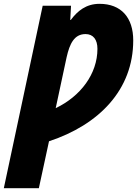

<svg xmlns="http://www.w3.org/2000/svg" viewBox="-63 -743 716 1003"><path d="M-43 240H140L193 -5C454 -91 633 -274 633 -532C633 -651 570 -723 457 -723C387 -723 342 -686 307 -639H304L308 -713H160ZM228 -178 285 -444C301 -515 325 -565 384 -565C424 -565 446 -536 446 -488C446 -357 358 -240 228 -178Z"/></svg>

Font: Noto Sans SemiCondensed Black
Style: Italic
Weight: 900
Width: 4
Italic angle: -12°
Designer: Monotype Design Team
Foundry: Monotype Imaging Inc.
Version: Version 2.013